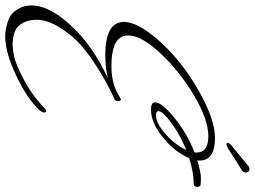

<svg xmlns="http://www.w3.org/2000/svg" viewBox="-152 -768 960 723"><g transform="rotate(90 327.5 -406.0)"><path d="M378 -495Q428 -495 483.5 -540.5Q539 -586 561 -639Q615 -656 661 -656Q669 -658 669 -669Q669 -680 663 -681.5Q657 -683 635 -683Q613 -683 569 -669Q570 -672 570 -678Q570 -736 485 -736Q430 -736 352.5 -698.5Q275 -661 208.5 -609Q142 -557 95 -496.5Q48 -436 48 -393Q48 -323 174 -323Q209 -323 248 -330L261 -333Q139 -277 62.5 -194.5Q-14 -112 -14 -46Q-14 -19 -3 1.5Q8 22 21.5 31.5Q35 41 54 46Q80 54 101 54Q154 54 224.5 24Q295 -6 342 -41Q389 -76 389 -93Q389 -100 385 -100Q378 -101 370 -91Q318 -43 261 -14Q204 15 180 20Q156 25 137 26Q81 26 60.5 0.5Q40 -25 40 -64.5Q40 -104 68.5 -150.5Q97 -197 132.5 -228.5Q168 -260 218 -292Q280 -331 339 -358Q346 -361 346 -371.5Q346 -382 339 -382L332 -378Q283 -346 215 -346Q99 -346 99 -409Q99 -459 167 -531.5Q235 -604 325.5 -657.5Q416 -711 478 -711Q540 -711 540 -666Q540 -661 539 -659Q468 -631 409.5 -583.5Q351 -536 351 -511Q351 -495 378 -495ZM384 -523Q384 -539 428 -571.5Q472 -604 530 -628Q512 -587 471 -550.5Q430 -514 400 -514Q384 -514 384 -523ZM508 -779Q503 -781 503 -785Q504 -789 512 -797L591 -862Q595 -866 601 -866Q615 -866 615 -852Q615 -845 609 -839L524 -785Q512 -779 508 -779Z"/></g></svg>

Font: Mr De Haviland
Style: Regular
Weight: 400
Designer: Alejandro Paul
Foundry: Alejandro Paul
Version: Version 1.000